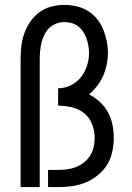

<svg xmlns="http://www.w3.org/2000/svg" viewBox="-20 -763 540 783"><path d="M64 0V-520Q64 -547 67 -574Q70 -601 79 -626.5Q88 -652 103.5 -674.5Q119 -697 140.5 -713Q162 -729 188.5 -736Q215 -743 242 -743Q267 -743 291.5 -737.5Q316 -732 337.5 -719Q359 -706 375 -686.5Q391 -667 400.5 -644Q410 -621 415 -596.5Q420 -572 420 -547Q420 -523 415 -499Q410 -475 400.5 -453.5Q391 -432 376 -412.5Q361 -393 343 -378Q367 -366 387 -347.5Q407 -329 420 -305.5Q433 -282 438.5 -255Q444 -228 444 -201Q444 -173 438 -144.5Q432 -116 417 -91.5Q402 -67 379 -48.5Q356 -30 329.5 -19Q303 -8 274.5 -4Q246 0 217 0H176V-70H217Q236 -70 254.5 -72.5Q273 -75 290.5 -82Q308 -89 323 -101Q338 -113 348 -129Q358 -145 362 -163.5Q366 -182 366 -201Q366 -229 355.5 -256.5Q345 -284 323 -301.5Q301 -319 273 -325.5Q245 -332 217 -332V-403Q244 -403 268.5 -415Q293 -427 309.5 -447.5Q326 -468 334.5 -494Q343 -520 343 -546Q343 -561 340.5 -576Q338 -591 333 -605.5Q328 -620 319.5 -633Q311 -646 299 -655.5Q287 -665 272 -669Q257 -673 242 -673Q225 -673 208.5 -666.5Q192 -660 180 -648Q168 -636 160.5 -620.5Q153 -605 149 -588Q145 -571 143.5 -554Q142 -537 142 -520V0Z"/></svg>

Font: Huly
Style: Regular
Weight: 400
Designer: Belleve Invis
Foundry: Belleve Invis
Version: Version 33.2.5; ttfautohint (v1.8.4)